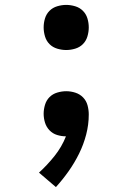

<svg xmlns="http://www.w3.org/2000/svg" viewBox="-20 -548 540 783"><path d="M208 215 139 156Q173 125 202.5 88Q232 51 249 8Q231 8 213 2.5Q195 -3 182 -16.5Q169 -30 163.5 -48Q158 -66 158 -84Q158 -102 163.5 -120.5Q169 -139 182 -152Q195 -165 213.5 -170.5Q232 -176 250 -176Q269 -176 287.5 -170Q306 -164 319 -150.5Q332 -137 337 -118.5Q342 -100 342 -81Q342 -40 331.5 0.5Q321 41 302.5 78.5Q284 116 260 150Q236 184 208 215ZM250 -344Q232 -344 213.5 -349.5Q195 -355 182 -368Q169 -381 163.5 -399.5Q158 -418 158 -436Q158 -455 163.5 -473Q169 -491 182 -504Q195 -517 213.5 -522.5Q232 -528 250 -528Q268 -528 286.5 -522.5Q305 -517 318 -504Q331 -491 336.5 -473Q342 -455 342 -436Q342 -418 336.5 -399.5Q331 -381 318 -368Q305 -355 286.5 -349.5Q268 -344 250 -344Z"/></svg>

Font: Iosevka Term Semibold
Style: Regular
Weight: 600
Monospace: yes
Designer: Belleve Invis
Foundry: Belleve Invis
Version: Version 31.4.0